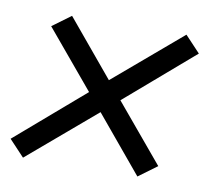

<svg xmlns="http://www.w3.org/2000/svg" viewBox="-68 -632 635 583"><g transform="rotate(10 250.0 -340.0)"><path d="M38 -113 -9 -163 201 -344 53 -521 110 -563 254 -390 462 -567 509 -517 299 -336 447 -159 390 -117 246 -290Z"/></g></svg>

Font: Iosevka Term Curly
Style: Italic
Weight: 400
Italic angle: -9°
Designer: Belleve Invis
Foundry: Belleve Invis
Version: Version 32.3.0